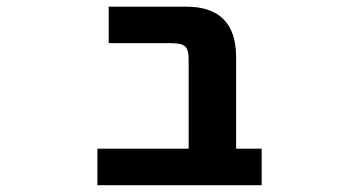

<svg xmlns="http://www.w3.org/2000/svg" viewBox="-20 -543 1040 565"><path d="M535.2 -367.2Q535.2 -397.5 524.4 -406.7Q513.7 -416 483.4 -416H299.8V-523.4H527.3Q673.8 -523.4 674.8 -377V-105.5H750V2H266.6V-105.5H535.2Z"/></svg>

Font: GenEi Gothic M Regular
Style: Bold
Weight: 700
Designer: o_tamon (Modified); [Source Han Sans]
Ryoko NISHIZUKA  (kana & ideographs); Paul D. Hunt (Latin, Greek & Cyrillic); Wenl
Version: Version 1.1a;Original Version 1.004